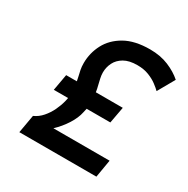

<svg xmlns="http://www.w3.org/2000/svg" viewBox="-162 -855 975 997"><g transform="rotate(30 326.0 -356.0)"><path d="M84 0 103 -108.5Q131.5 -121 153 -145.8Q174.5 -170.5 188.8 -200.5Q203 -230.5 210 -258.5Q211.5 -265.5 212.8 -270.8Q214 -276 214.5 -280H129L146.5 -378H210.5Q209.5 -382.5 208.2 -389.5Q207 -396.5 205 -405Q201 -420.5 197.5 -438.5Q194 -456.5 194 -478Q194 -538.5 222 -592Q250 -645.5 308.5 -678.8Q367 -712 458 -712Q520.5 -712 569.5 -691.5Q618.5 -671 651.5 -641.5L594.5 -541Q583 -552.5 562.2 -568.2Q541.5 -584 511.2 -596Q481 -608 441.5 -608Q393 -608 362.8 -590.5Q332.5 -573 318.5 -545Q304.5 -517 304.5 -485.5Q304.5 -469.5 308.5 -451.5Q312.5 -433.5 316.5 -417Q319 -407.5 321.2 -397Q323.5 -386.5 324.5 -378H486L468 -280H326Q325 -275 323.5 -269.2Q322 -263.5 320.5 -256Q313 -219 287.5 -179Q262 -139 227 -106H564L546 0Z"/></g></svg>

Font: Overpass SemiBold
Style: Italic
Weight: 600
Italic angle: -10°
Designer: Delve Withrington, Dave Bailey, Thomas Jockin
Foundry: Delve Fonts LLC
Version: Version 4.000